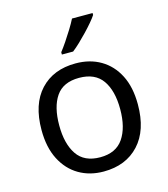

<svg xmlns="http://www.w3.org/2000/svg" viewBox="-115 -856 834 955"><g transform="rotate(-15 302.5 -378.0)"><path d="M551 -269Q551 -136 483.5 -63Q416 10 301 10Q230 10 174.5 -22.5Q119 -55 87 -117.5Q55 -180 55 -269Q55 -402 122 -474Q189 -546 304 -546Q377 -546 432.5 -513.5Q488 -481 519.5 -419.5Q551 -358 551 -269ZM146 -269Q146 -174 183.5 -118.5Q221 -63 303 -63Q384 -63 422 -118.5Q460 -174 460 -269Q460 -364 422 -418Q384 -472 302 -472Q220 -472 183 -418Q146 -364 146 -269ZM451 -756Q442 -742 425 -722Q408 -702 387.5 -680.5Q367 -659 346.5 -639.5Q326 -620 308 -606H250V-618Q265 -637 282.5 -663Q300 -689 317 -716.5Q334 -744 345 -766H451Z"/></g></svg>

Font: Noto Sans Tai Tham
Style: Regular
Weight: 400
Designer: Monotype Design Team 2013. Revised by David WIlliams 2020
Foundry: Monotype Imaging Inc.
Version: Version 2.002